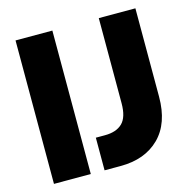

<svg xmlns="http://www.w3.org/2000/svg" viewBox="-98 -746 831 841"><g transform="rotate(-15 317.5 -325.0)"><path d="M274.5 -148H315.5Q368 -148 395.2 -174.8Q422.5 -201.5 422.5 -264.5V-650.5H588.5V-250Q588.5 -129 523.2 -64.5Q458 0 347 0H274.5ZM45 -650.5H212V0H45Z"/></g></svg>

Font: Overused Grotesk ExtraBold
Style: Regular
Weight: 800
Version: Version 0.004